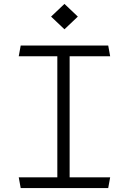

<svg xmlns="http://www.w3.org/2000/svg" viewBox="-20 -963 660 983"><path d="M273.5 -730H336.5V0H273.5ZM76 -55H544L534 0H86ZM86 -730H534L544 -675H76ZM241.5 -878 310 -943 378.5 -878 310 -813Z"/></svg>

Font: Monaspace Krypton Var ExLight
Style: Regular
Weight: 200
Designer: Riley Cran and the Lettermatic Team
Version: Version 1.200 (Monaspace Krypton Var)